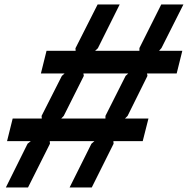

<svg xmlns="http://www.w3.org/2000/svg" viewBox="-20 -830 832 850"><path d="M536.1 -494.1 547.9 -504.9H349.1L351.1 -494.1L262.2 -316.9L251 -305.2H446.8V-316.9ZM787.1 -605 762.2 -504.9H630.9L632.8 -494.1L544.9 -316.9L533.2 -305.2H637.2L611.8 -205.1H481.9L482.9 -193.8L386.2 0H288.1L384.8 -193.8L397.9 -205.1H200.2L201.2 -193.8L104 0H5.9L102.1 -193.8L116.2 -205.1H11.2L36.1 -305.2H165L164.1 -316.9L253.9 -494.1L266.1 -504.9H161.1L186 -605H314.9L314 -616.2L412.1 -810.1H509.8L413.1 -616.2L400.9 -605H597.2V-617.2L693.8 -810.1H792L694.8 -617.2L684.1 -605Z"/></svg>

Font: Sinkin Sans 500 Medium Italic
Style: Regular
Weight: 500
Italic angle: -112°
Designer: Keith Bates
Foundry: K-Type
Version: Sinkin Sans (version 1.0)  by Keith Bates   •   © 2014   www